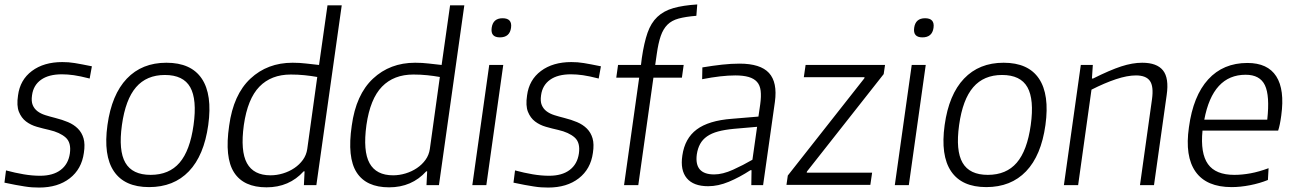

<svg xmlns="http://www.w3.org/2000/svg" viewBox="-26 -832 5832 863"><path d="M150 11Q134 11 118.5 10Q103 9 84.5 6Q66 3 43.5 -1Q21 -5 -6 -11L1 -66Q42 -55 80.5 -48.5Q119 -42 154 -42Q212 -42 246.5 -68Q281 -94 288 -142Q295 -191 269 -214Q243 -237 195 -248Q168 -254 140 -262Q112 -270 91 -286Q70 -302 59 -329.5Q48 -357 55 -403Q64 -473 117.5 -513Q171 -553 254 -553Q269 -553 282 -552Q295 -551 310.5 -548.5Q326 -546 344 -542.5Q362 -539 387 -534L377 -479Q334 -490 306 -494Q278 -498 252 -498Q193 -498 158.5 -473.5Q124 -449 118 -404Q114 -377 121 -360Q128 -343 142.5 -332Q157 -321 177.5 -314.5Q198 -308 222 -302Q254 -294 280 -283Q306 -272 324 -254Q342 -236 349.5 -210Q357 -184 351 -145Q341 -72 287.5 -30.5Q234 11 150 11Z M644 9Q534 9 486 -62Q438 -133 457 -270Q476 -407 544 -478.5Q612 -550 722 -550Q833 -550 881 -478.5Q929 -407 910 -270Q891 -133 823 -62Q755 9 644 9ZM651 -46Q734 -46 781 -100.5Q828 -155 844 -270Q860 -385 829 -440Q798 -495 715 -495Q633 -495 585.5 -440Q538 -385 522 -270Q506 -155 537.5 -100.5Q569 -46 651 -46Z M1172 10Q1069 10 1026 -57Q983 -124 1004 -267Q1023 -407 1099.5 -478.5Q1176 -550 1289 -550Q1321 -550 1350 -546.5Q1379 -543 1408 -540L1446 -808H1510L1396 0H1340L1343 -62H1339Q1274 10 1172 10ZM1190 -44Q1218 -44 1246 -52.5Q1274 -61 1297 -76.5Q1320 -92 1335.5 -113.5Q1351 -135 1355 -162L1400 -486Q1372 -491 1342.5 -494Q1313 -497 1281 -497Q1193 -497 1140 -442.5Q1087 -388 1070 -270Q1054 -153 1084 -98.5Q1114 -44 1190 -44Z M1723 10Q1620 10 1577 -57Q1534 -124 1555 -267Q1574 -407 1650.5 -478.5Q1727 -550 1840 -550Q1872 -550 1901 -546.5Q1930 -543 1959 -540L1997 -808H2061L1947 0H1891L1894 -62H1890Q1825 10 1723 10ZM1741 -44Q1769 -44 1797 -52.5Q1825 -61 1848 -76.5Q1871 -92 1886.5 -113.5Q1902 -135 1906 -162L1951 -486Q1923 -491 1893.5 -494Q1864 -497 1832 -497Q1744 -497 1691 -442.5Q1638 -388 1621 -270Q1605 -153 1635 -98.5Q1665 -44 1741 -44Z M2221 -664Q2178 -664 2184 -707Q2190 -750 2233 -750Q2277 -750 2271 -707Q2265 -664 2221 -664ZM2173 -540H2236L2160 0H2097Z M2438 11Q2422 11 2406.5 10Q2391 9 2372.5 6Q2354 3 2331.5 -1Q2309 -5 2282 -11L2289 -66Q2330 -55 2368.5 -48.5Q2407 -42 2442 -42Q2500 -42 2534.5 -68Q2569 -94 2576 -142Q2583 -191 2557 -214Q2531 -237 2483 -248Q2456 -254 2428 -262Q2400 -270 2379 -286Q2358 -302 2347 -329.5Q2336 -357 2343 -403Q2352 -473 2405.5 -513Q2459 -553 2542 -553Q2557 -553 2570 -552Q2583 -551 2598.5 -548.5Q2614 -546 2632 -542.5Q2650 -539 2675 -534L2665 -479Q2622 -490 2594 -494Q2566 -498 2540 -498Q2481 -498 2446.5 -473.5Q2412 -449 2406 -404Q2402 -377 2409 -360Q2416 -343 2430.5 -332Q2445 -321 2465.5 -314.5Q2486 -308 2510 -302Q2542 -294 2568 -283Q2594 -272 2612 -254Q2630 -236 2637.5 -210Q2645 -184 2639 -145Q2629 -72 2575.5 -30.5Q2522 11 2438 11Z M2847 -483H2744L2752 -540H2855L2859 -572Q2869 -640 2884.5 -684.5Q2900 -729 2928.5 -756Q2957 -783 3000.5 -795.5Q3044 -808 3108 -812L3104 -761Q3055 -757 3024 -748.5Q2993 -740 2974 -721Q2955 -702 2944 -670.5Q2933 -639 2926 -589L2919 -540H3047L3039 -483H2911L2843 0H2779Z M3157 5Q3091 5 3061 -31Q3031 -67 3041 -133Q3052 -210 3105.5 -250Q3159 -290 3263 -298L3383 -308L3391 -363Q3396 -399 3393 -424Q3390 -449 3376.5 -464Q3363 -479 3339 -486Q3315 -493 3279 -493Q3217 -493 3130 -476L3131 -529Q3179 -537 3220 -541.5Q3261 -546 3298 -546Q3392 -546 3430.5 -504Q3469 -462 3457 -374L3404 0H3351L3352 -67H3347Q3298 -35 3250 -15Q3202 5 3157 5ZM3184 -48Q3222 -48 3268.5 -69Q3315 -90 3356 -114L3377 -262L3273 -253Q3231 -249 3201.5 -241Q3172 -233 3152 -219Q3132 -205 3121 -185Q3110 -165 3106 -138Q3094 -48 3184 -48Z M3515 -43 3859 -480 3860 -485H3587L3595 -540H3952L3946 -499L3601 -61L3600 -56H3894L3886 -1H3509Z M4120 -664Q4077 -664 4083 -707Q4089 -750 4132 -750Q4176 -750 4170 -707Q4164 -664 4120 -664ZM4072 -540H4135L4059 0H3996Z M4407 9Q4297 9 4249 -62Q4201 -133 4220 -270Q4239 -407 4307 -478.5Q4375 -550 4485 -550Q4596 -550 4644 -478.5Q4692 -407 4673 -270Q4654 -133 4586 -62Q4518 9 4407 9ZM4414 -46Q4497 -46 4544 -100.5Q4591 -155 4607 -270Q4623 -385 4592 -440Q4561 -495 4478 -495Q4396 -495 4348.5 -440Q4301 -385 4285 -270Q4269 -155 4300.5 -100.5Q4332 -46 4414 -46Z M4832 -540H4886L4882 -479H4887Q4963 -517 5013.5 -533.5Q5064 -550 5108 -550Q5174 -550 5201.5 -515.5Q5229 -481 5218 -405L5161 0H5098L5152 -386Q5160 -444 5142.5 -468.5Q5125 -493 5080 -493Q5041 -493 4990 -476Q4939 -459 4880 -429L4820 0H4756Z M5510 9Q5397 9 5348 -60Q5299 -129 5318 -260Q5337 -401 5404.5 -475Q5472 -549 5581 -549Q5672 -549 5710.5 -489Q5749 -429 5733 -313Q5727 -268 5719 -245H5379Q5369 -143 5403.5 -94.5Q5438 -46 5522 -46Q5557 -46 5595 -53Q5633 -60 5676 -76L5673 -23Q5636 -8 5592.5 0.5Q5549 9 5510 9ZM5573 -496Q5425 -496 5387 -294H5670Q5682 -402 5659.5 -449Q5637 -496 5573 -496Z"/></svg>

Font: Plata Sans Light
Style: Italic
Weight: 300
Italic angle: -8°
Designer: Pablo Impallari, Andres Torresi, & Cristiano Sobral
Foundry: Pablo Impallari, Andres Torresi, & Cristiano Sobral
Version: Version 1.00;December 28, 2019;FontCreator 12.0.0.2547 64-bi